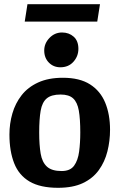

<svg xmlns="http://www.w3.org/2000/svg" viewBox="-20 -882 570 916"><path d="M257 14Q172 14 121 -16Q70 -46 47.5 -103.5Q25 -161 25 -240Q25 -292 39 -340.5Q53 -389 83 -427.5Q113 -466 162 -488.5Q211 -511 280 -511Q360 -511 409.5 -479.5Q459 -448 482 -392Q505 -336 505 -263Q505 -210 492.5 -160Q480 -110 451.5 -70.5Q423 -31 375.5 -8.5Q328 14 257 14ZM274 -66Q315 -66 333.5 -91.5Q352 -117 357.5 -159Q363 -201 363 -250Q363 -315 356 -354.5Q349 -394 329 -412.5Q309 -431 269 -431Q225 -431 203 -412.5Q181 -394 174 -354Q167 -314 167 -250Q167 -190 174 -149Q181 -108 204 -87Q227 -66 274 -66ZM268 -561Q235 -561 213 -583.5Q191 -606 191 -641Q191 -675 216 -701Q241 -727 276 -727Q309 -727 331.5 -707Q354 -687 354 -649Q354 -614 330.5 -587.5Q307 -561 268 -561ZM98 -779 111 -862H457L444 -779Z"/></svg>

Font: Faustina
Style: Bold
Weight: 700
Designer: Alfonso Garcia
Foundry: http://www.omnibus-type.com
Version: Version 1.200